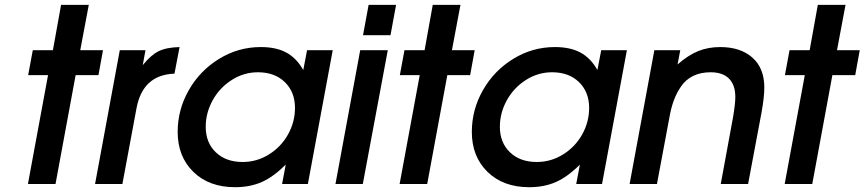

<svg xmlns="http://www.w3.org/2000/svg" viewBox="-20 -759 3566 792"><path d="M95.2 0 178.2 -449.2H96.2L115.2 -551.8H198.2L231.9 -738.8H346.2L311 -551.8H404.8L386.2 -449.2H292L209 0Z M372.1 0 474.1 -551.8H580.1L568.8 -490.2Q602.1 -531.7 634 -547.6Q666 -563.5 720.7 -564.9L699.7 -455.1Q568.8 -450.7 543 -312L484.9 0Z M1143.6 0 1158.7 -80.1Q1108.4 -29.8 1060.1 -8.3Q1011.7 13.2 949.7 13.2Q842.3 13.2 777.6 -50Q712.9 -113.3 712.9 -214.8Q712.9 -306.6 758.8 -387.2Q804.7 -467.8 884 -516.4Q963.4 -564.9 1055.7 -564.9Q1119.1 -564.9 1161.1 -542.2Q1203.1 -519.5 1231 -470.2L1246.6 -551.8H1352.5L1250 0ZM828.6 -235.8Q828.6 -170.9 870.1 -130.9Q911.6 -90.8 981 -90.8Q1039.6 -90.8 1089.6 -122.1Q1139.6 -153.3 1168.2 -204.6Q1196.8 -255.9 1196.8 -314Q1196.8 -379.4 1155 -420.2Q1113.3 -460.9 1043.9 -460.9Q985.8 -460.9 935.8 -429Q885.7 -397 857.2 -345.2Q828.6 -293.5 828.6 -235.8Z M1363.8 0 1465.8 -551.8H1579.6L1476.6 0ZM1477.5 -613.8 1500.5 -738.8H1613.8L1590.8 -613.8Z M1628.4 0 1711.4 -449.2H1629.4L1648.4 -551.8H1731.4L1765.1 -738.8H1879.4L1844.2 -551.8H1938L1919.4 -449.2H1825.2L1742.2 0Z M2356.9 0 2372.1 -80.1Q2321.8 -29.8 2273.4 -8.3Q2225.1 13.2 2163.1 13.2Q2055.7 13.2 1991 -50Q1926.3 -113.3 1926.3 -214.8Q1926.3 -306.6 1972.2 -387.2Q2018.1 -467.8 2097.4 -516.4Q2176.8 -564.9 2269 -564.9Q2332.5 -564.9 2374.5 -542.2Q2416.5 -519.5 2444.3 -470.2L2460 -551.8H2565.9L2463.4 0ZM2042 -235.8Q2042 -170.9 2083.5 -130.9Q2125 -90.8 2194.3 -90.8Q2252.9 -90.8 2303 -122.1Q2353 -153.3 2381.6 -204.6Q2410.2 -255.9 2410.2 -314Q2410.2 -379.4 2368.4 -420.2Q2326.7 -460.9 2257.3 -460.9Q2199.2 -460.9 2149.2 -429Q2099.1 -397 2070.6 -345.2Q2042 -293.5 2042 -235.8Z M2577.1 0 2679.2 -551.8H2786.1L2774.9 -493.2Q2818.4 -531.2 2859.6 -548.1Q2900.9 -564.9 2951.2 -564.9Q3034.2 -564.9 3083.5 -521.5Q3132.8 -478 3132.8 -397.9Q3132.8 -358.4 3121.1 -293.9L3065.9 0H2953.1L3003.9 -275.9Q3013.2 -331.5 3013.2 -358.9Q3013.2 -408.2 2987.3 -434.6Q2961.4 -460.9 2911.1 -460.9Q2870.1 -460.9 2839.4 -445.8Q2808.6 -430.7 2789.6 -402.8Q2770.5 -375 2759.3 -344.2Q2748 -313.5 2741.2 -273.9L2689.9 0Z M3216.8 0 3299.8 -449.2H3217.8L3236.8 -551.8H3319.8L3353.5 -738.8H3467.8L3432.6 -551.8H3526.4L3507.8 -449.2H3413.6L3330.6 0Z"/></svg>

Font: Involve SemiBold Oblique
Style: Italic
Weight: 600
Italic angle: -10.5°
Designer: Stefan Peev
Foundry: Context Ltd.
Version: Version 1.001